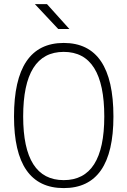

<svg xmlns="http://www.w3.org/2000/svg" viewBox="-20 -914 626 943"><path d="M293 9.8Q48.8 9.8 48.8 -341.8Q48.8 -703.1 293 -703.1Q537.1 -703.1 537.1 -341.8Q537.1 9.8 293 9.8ZM293 -29.3Q492.2 -29.3 492.2 -341.8Q492.2 -659.2 293 -659.2Q93.8 -659.2 93.8 -341.8Q93.8 -29.3 293 -29.3ZM266.1 -771.5 151.4 -893.6H210.9L320.8 -771.5Z"/></svg>

Font: Caskaydia Cove ExtraLight
Style: Regular
Weight: 200
Monospace: yes
Designer: Aaron Bell
Foundry: Saja Typeworks
Version: Version 4.300; ttfautohint (v1.8.3)